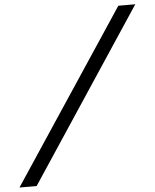

<svg xmlns="http://www.w3.org/2000/svg" viewBox="-84 -734 768 954"><g transform="rotate(-5 300.0 -257.5)"><path d="M-25.8 171 542.2 -686H626.8L59.8 171Z"/></g></svg>

Font: Chivo Mono Medium
Style: Italic
Weight: 500
Italic angle: -8.05°
Monospace: yes
Designer: Hector Gatti
Foundry: Omnibus-Type
Version: Version 1.008